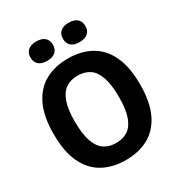

<svg xmlns="http://www.w3.org/2000/svg" viewBox="-218 -1092 1159 1245"><g transform="rotate(-30 361.0 -469.0)"><path d="M361 9.5Q264 9.5 191.2 -30.2Q118.5 -70 78 -153.8Q37.5 -237.5 37.5 -370Q37.5 -502.5 78 -586.2Q118.5 -670 191.2 -709.8Q264 -749.5 361 -749.5Q458.5 -749.5 531.2 -709.8Q604 -670 644.2 -586Q684.5 -502 684.5 -370Q684.5 -238 644 -154Q603.5 -70 530.8 -30.2Q458 9.5 361 9.5ZM361 -118Q412.5 -118 449 -142Q485.5 -166 505.2 -220.5Q525 -275 525 -366.5Q525 -461.5 505.2 -517.5Q485.5 -573.5 448.8 -597.8Q412 -622 361 -622Q310 -622 273.2 -598Q236.5 -574 216.8 -519.5Q197 -465 197 -373.5Q197 -278.5 216.8 -222.5Q236.5 -166.5 273.2 -142.2Q310 -118 361 -118ZM482.5 -803Q442 -803 420.2 -822Q398.5 -841 398.5 -875.5Q398.5 -910 420.2 -929Q442 -948 482.5 -948Q523 -948 544.8 -929Q566.5 -910 566.5 -875.5Q566.5 -841 544.8 -822Q523 -803 482.5 -803ZM239.5 -803Q199 -803 177.2 -822Q155.5 -841 155.5 -875.5Q155.5 -910 177.2 -929Q199 -948 239.5 -948Q280 -948 301.8 -929Q323.5 -910 323.5 -875.5Q323.5 -841 301.8 -822Q280 -803 239.5 -803Z"/></g></svg>

Font: Encode Sans SemiCondensed SemiCondensed
Style: Bold
Weight: 700
Width: 4
Designer: Multiple Designers
Foundry: Impallari Type
Version: Version 3.000; ttfautohint (v1.8.3) -l 8 -r 50 -G 200 -x 14 